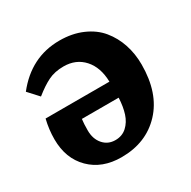

<svg xmlns="http://www.w3.org/2000/svg" viewBox="-127 -650 781 786"><g transform="rotate(-30 263.0 -256.5)"><path d="M231.9 14.2Q140.6 14.2 85.2 -41Q29.8 -96.2 29.8 -187Q29.8 -232.4 41 -278.8H342.8Q341.3 -347.2 305.4 -387Q269.5 -426.8 210.9 -426.8Q168.9 -426.8 138.2 -411.6Q107.4 -396.5 69.8 -366.2L25.9 -414.1Q114.7 -526.9 249 -526.9Q309.1 -526.9 356.7 -506.1Q404.3 -485.4 433.3 -450Q462.4 -414.6 477.3 -369.6Q492.2 -324.7 492.2 -273.9Q492.2 -138.7 420.4 -62.3Q348.6 14.2 231.9 14.2ZM245.1 -59.1Q277.3 -59.1 299.1 -79.1Q320.8 -99.1 330.8 -130.1Q340.8 -161.1 342.8 -203.1H168.9Q166 -183.1 166 -149.9Q166 -109.9 188 -84.5Q210 -59.1 245.1 -59.1Z"/></g></svg>

Font: Literata Book
Style: Bold
Weight: 700
Designer: Latin by Veronika Burian and Jose Scaglione. Greek by Irene Vlachou. Cyrillic by Vera Evstafieva
Foundry: TypeTogether
Version: Version 2.003;PS 002.003;hotconv 1.0.88;makeotf.lib2.5.64775